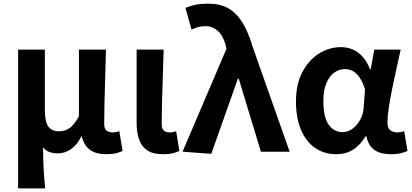

<svg xmlns="http://www.w3.org/2000/svg" viewBox="-20 -832 2262 1053"><path d="M79.3 201.1V-559.8H226V-228.7Q226 -165.8 244.4 -138.9Q262.7 -112 303.6 -112Q324.8 -112 343 -119.3Q361.3 -126.5 378.4 -144.6Q395.5 -162.8 412.9 -194.8V-559.8H561.2Q559.7 -491.7 557.2 -417.3Q554.8 -342.9 553.1 -274Q551.4 -205.1 551.4 -152.6Q551.4 -126.6 564 -116.2Q576.5 -105.8 598.8 -105.8Q606.8 -105.8 615.7 -107.3Q624.5 -108.8 634.5 -112.6L652.2 -3.8Q635.8 3.3 615.3 8.5Q594.8 13.8 562.3 13.8Q506.6 13.8 473.4 -10.4Q440.2 -34.5 428.7 -83.8H426Q403.2 -38.1 369.8 -14.5Q336.3 9.1 297.4 9.1Q273.1 9.1 252.7 2.5Q232.3 -4.1 216.3 -24.5Q216.3 9.1 217.1 37.5Q217.9 65.9 219.2 91.9Q220.5 117.8 222.6 144.4Q224.8 171 227.6 201.1Z M874.5 13.8Q818.8 13.8 787.4 -7.5Q756 -28.7 742.6 -67.7Q729.3 -106.6 729.3 -158.8V-559.8H877.6Q876 -491.7 873.1 -417.3Q870.1 -342.9 868.5 -274Q866.8 -205.1 866.8 -152.6Q866.8 -126.6 878.1 -116.2Q889.5 -105.8 911.8 -105.8Q919 -105.8 928.3 -107.3Q937.5 -108.8 945.9 -112.6L963.9 -3.8Q947.5 3.3 927.4 8.5Q907.2 13.8 874.5 13.8Z M1138.8 11.7 981.1 0 1222.2 -564.7 1217.9 -582.6Q1204.6 -634.6 1175.6 -661.5Q1146.5 -688.4 1107.9 -688.4Q1082.7 -688.4 1065.6 -683.3Q1048.6 -678.2 1030.5 -669.6L997 -789.2Q1022.7 -799.3 1050.4 -805.5Q1078.1 -811.7 1125 -811.7Q1187.3 -811.7 1232 -786.5Q1276.6 -761.4 1309.2 -709Q1341.8 -656.6 1365.8 -574.8L1568.6 0H1410.9L1289.4 -400.6H1284.6Z M1824.9 13.8Q1758.6 13.8 1708.7 -20.3Q1658.9 -54.4 1631 -119.5Q1603.2 -184.6 1603.2 -275.5Q1603.2 -369.3 1637.9 -435.9Q1672.6 -502.4 1729 -538Q1785.4 -573.5 1850.1 -573.5Q1883 -573.5 1912.6 -561.4Q1942.3 -549.3 1967.2 -522.7Q1992.1 -496.1 2009 -452.4H2013.3L2032.5 -559.8H2177.5Q2166.5 -509.8 2153.9 -453.7Q2141.4 -397.7 2130.3 -342.8Q2119.2 -287.8 2112.1 -240.2Q2104.9 -192.5 2104.9 -159.3Q2104.9 -130.2 2120.4 -118Q2135.9 -105.8 2159.5 -105.8Q2167.9 -105.8 2177.6 -107.5Q2187.3 -109.2 2196.7 -113L2214.8 -4.2Q2200.6 2.9 2178.1 8.3Q2155.5 13.8 2124.5 13.8Q2068.1 13.8 2034.2 -9Q2000.4 -31.8 1989.5 -84.8H1985Q1926.6 13.8 1824.9 13.8ZM1859.1 -107.4Q1887.5 -107.4 1912.6 -125.5Q1937.7 -143.6 1954.9 -174.4Q1972.2 -205.2 1974.6 -242.3L1982 -341.3Q1972.9 -371.4 1961 -392.9Q1949 -414.3 1935.1 -427.7Q1921.1 -441.2 1904.9 -447.2Q1888.6 -453.2 1871 -453.2Q1841.5 -453.2 1814.3 -434.5Q1787.2 -415.8 1770.4 -377Q1753.5 -338.2 1753.5 -277.1Q1753.5 -191 1782 -149.2Q1810.4 -107.4 1859.1 -107.4Z"/></svg>

Font: Shanggu Sans SC VF
Style: Regular
Weight: 250
Designer: GuiWonder
Version: Version 1.021